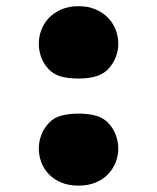

<svg xmlns="http://www.w3.org/2000/svg" viewBox="-20 -584 494 604"><path d="M227.1 0Q195.3 0 171.6 -10.3Q147.9 -20.5 132.6 -37.1Q117.2 -53.7 109.6 -74.5Q102.1 -95.2 102.1 -116.7Q102.1 -138.7 110.1 -159.7Q118.2 -180.7 133.8 -197.3Q149.4 -213.9 172.9 -220.2Q196.3 -226.6 227.1 -226.6Q257.8 -226.6 281.2 -220.2Q304.7 -213.9 320.3 -197.3Q335.9 -181.2 344 -159.9Q352.1 -138.7 352.1 -116.7Q352.1 -95.2 344.2 -74.5Q336.4 -53.7 321 -37.1Q305.7 -20.5 282 -10.3Q258.3 0 227.1 0ZM227.1 -336.9Q194.8 -336.9 171.4 -343.5Q147.9 -350.1 132.3 -367.2Q117.2 -383.3 109.6 -404.1Q102.1 -424.8 102.1 -446.8Q102.1 -468.8 110.1 -490Q118.2 -511.2 133.8 -527.6Q149.4 -543.9 172.9 -554.2Q196.3 -564.5 227.1 -564.5Q257.8 -564.5 281.2 -554.2Q304.7 -543.9 320.3 -527.6Q335.9 -511.2 344 -490Q352.1 -468.8 352.1 -446.8Q352.1 -424.8 344.2 -404.5Q336.4 -384.3 320.8 -367.2Q305.2 -350.6 281.7 -343.8Q258.3 -336.9 227.1 -336.9Z"/></svg>

Font: Candal
Style: Regular
Weight: 400
Designer: vernon adams
Foundry: vernon adams
Version: Version 1.000